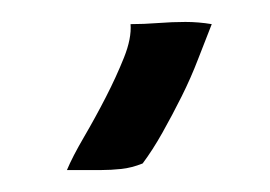

<svg xmlns="http://www.w3.org/2000/svg" viewBox="-20 -776 246 175"><path d="M173 -754Q167 -739 160.5 -722Q154 -705 145.5 -688Q137 -671 128 -655Q119 -639 110 -627Q100 -623 90.5 -622Q81 -621 72 -621H41Q46 -633 56.5 -651Q67 -669 76.5 -687.5Q86 -706 93 -723.5Q100 -741 99 -754Q111 -754 124 -755Q137 -756 149 -756Q155 -756 161 -755.5Q167 -755 173 -754Z"/></svg>

Font: Teutonic
Style: Regular
Weight: 400
Designer: Peter Wiegel
Foundry: Peter Wiegel
Version: 1.000